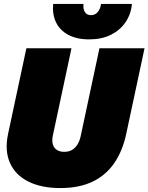

<svg xmlns="http://www.w3.org/2000/svg" viewBox="-20 -943 754 975"><path d="M286 12Q190 12 124 -21Q58 -54 30.5 -116Q3 -178 21 -263L114 -698H343L248 -253Q243 -228 248.5 -209.5Q254 -191 269 -181.5Q284 -172 306 -172Q329 -172 345.5 -181.5Q362 -191 373.5 -209.5Q385 -228 390 -253L485 -698H714L621 -263Q603 -178 561 -116Q519 -54 451 -21Q383 12 286 12ZM433 -743Q370 -743 327 -766Q284 -789 264.5 -829.5Q245 -870 250 -923H404Q401 -898 411 -882Q421 -866 442 -866Q463 -866 476.5 -882Q490 -898 493 -923H650Q645 -870 617 -829.5Q589 -789 542.5 -766Q496 -743 433 -743Z"/></svg>

Font: Azeret Mono Thin Black
Style: Italic
Weight: 900
Italic angle: -12°
Version: Version 1.002